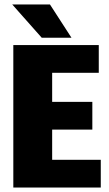

<svg xmlns="http://www.w3.org/2000/svg" viewBox="-20 -845 489 865"><path d="M40 -642H215V0H40ZM396 -386V-261H115V-386ZM425 -642V-517H102V-642ZM434 -125V0H102V-125ZM205 -825 302 -675H168L35 -825Z"/></svg>

Font: Teko Variable Light
Style: Regular
Weight: 300
Designer: Manushi Parikh, Jonny Pinhorn
Foundry: Indian Type Foundry
Version: Version 3.000